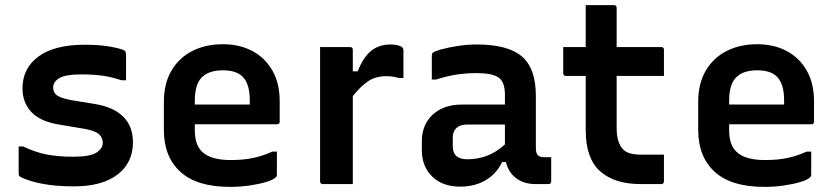

<svg xmlns="http://www.w3.org/2000/svg" viewBox="-20 -720 3280 751"><path d="M267 -107Q332 -107 357 -123Q382 -139 382 -162Q382 -182 366.5 -195.5Q351 -209 311 -216L210 -233Q137 -245 102.5 -282Q68 -319 68 -374Q68 -453 130.5 -499Q193 -545 311 -545Q362 -545 398.5 -539.5Q435 -534 459 -526Q468 -523 470.5 -518.5Q473 -514 473 -505V-406H455Q417 -419 380.5 -424Q344 -429 298 -429Q236 -429 212 -414.5Q188 -400 188 -378Q188 -359 201.5 -348Q215 -337 255 -329L352 -313Q422 -302 461 -264.5Q500 -227 500 -163Q500 -84 440 -37.5Q380 9 268 9Q197 9 144 -1.5Q91 -12 62 -27Q53 -30 53 -42V-147H71Q116 -125 161 -116Q206 -107 267 -107Z M852 -547Q917 -547 967 -520.5Q1017 -494 1045.5 -444Q1074 -394 1074 -324V-244Q1074 -234 1064 -234H742V-211Q742 -155 769 -128Q787 -110 815.5 -102Q844 -94 881 -94Q934 -94 972 -102.5Q1010 -111 1045 -127H1063V-35Q1063 -30 1059 -27Q1050 -17 1022 -8.5Q994 0 957 5.5Q920 11 880 11Q750 11 685.5 -48Q621 -107 621 -211V-322Q621 -393 650.5 -443.5Q680 -494 732 -520.5Q784 -547 852 -547ZM852 -445Q797 -445 769.5 -417.5Q742 -390 742 -326V-311H957V-328Q957 -392 929 -420Q904 -445 852 -445Z M1360 0H1243Q1232 0 1232 -11V-536H1349Q1360 -536 1360 -525V-441H1379Q1401 -496 1431.5 -521Q1462 -546 1508 -546Q1524 -546 1535 -543Q1546 -540 1551 -537Q1558 -531 1558 -524V-415H1540Q1530 -418 1518 -420Q1506 -422 1490 -422Q1449 -422 1419.5 -402Q1390 -382 1360 -344Z M2076 -344V-141Q2076 -120 2084 -113Q2092 -105 2108 -105H2136V-11Q2136 0 2125 0H2074Q2030 0 1999.5 -22.5Q1969 -45 1959 -86H1944Q1922 -40 1879.5 -15Q1837 10 1780 10Q1711 10 1670.5 -29.5Q1630 -69 1630 -133V-167Q1630 -232 1672.5 -271.5Q1715 -311 1787 -311H1955V-350Q1955 -399 1930.5 -416.5Q1906 -434 1845 -434Q1802 -434 1764 -428Q1726 -422 1686 -409H1669V-503Q1669 -510 1672 -513Q1678 -519 1704.5 -526.5Q1731 -534 1769 -540Q1807 -546 1845 -546Q1966 -546 2021 -499.5Q2076 -453 2076 -344ZM1751 -148Q1751 -97 1808 -97Q1847 -97 1883 -110Q1919 -123 1955 -155V-233H1808Q1779 -233 1764 -218Q1751 -205 1751 -182Z M2577 -115V-11Q2577 0 2566 0H2486Q2384 0 2327.5 -50Q2271 -100 2271 -211V-423H2194Q2183 -423 2183 -434V-536H2271V-700H2381Q2392 -700 2392 -689V-536H2566Q2577 -536 2577 -525V-423H2392V-221Q2392 -160 2418 -135Q2429 -124 2447 -119.5Q2465 -115 2490 -115Z M2942 -547Q3007 -547 3057 -520.5Q3107 -494 3135.5 -444Q3164 -394 3164 -324V-244Q3164 -234 3154 -234H2832V-211Q2832 -155 2859 -128Q2877 -110 2905.5 -102Q2934 -94 2971 -94Q3024 -94 3062 -102.5Q3100 -111 3135 -127H3153V-35Q3153 -30 3149 -27Q3140 -17 3112 -8.5Q3084 0 3047 5.5Q3010 11 2970 11Q2840 11 2775.5 -48Q2711 -107 2711 -211V-322Q2711 -393 2740.5 -443.5Q2770 -494 2822 -520.5Q2874 -547 2942 -547ZM2942 -445Q2887 -445 2859.5 -417.5Q2832 -390 2832 -326V-311H3047V-328Q3047 -392 3019 -420Q2994 -445 2942 -445Z"/></svg>

Font: Recursive Sn Lnr St SmB
Style: Regular
Weight: 600
Version: Version 1.079;hotconv 1.0.112;makeotfexe 2.5.65598; ttfautoh